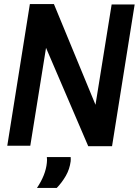

<svg xmlns="http://www.w3.org/2000/svg" viewBox="-20 -722 687 951"><path d="M16 0 128 -702H247L453 -203L533 -700H647L535 2H417L208 -485L130 0ZM212 56H330Q331 66 330 77Q325 116 306 149Q287 182 261 209H163Q206 145 212 85Q214 69 212 56Z"/></svg>

Font: Georama SemiBold
Style: Italic
Weight: 600
Italic angle: -9°
Designer: Jean-Baptiste Levee
Foundry: Production Type
Version: Version 1.000